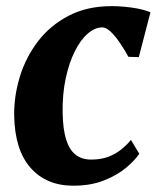

<svg xmlns="http://www.w3.org/2000/svg" viewBox="-20 -580 500 610"><path d="M213 10Q127 10 76.8 -47.2Q26.5 -104.5 25 -214.5Q24.5 -275.5 43.2 -336.8Q62 -398 100.5 -448.5Q139 -499 197.8 -529.8Q256.5 -560.5 335 -560.5Q364.5 -560.5 399.2 -555.8Q434 -551 458 -541L421 -398.5L388 -399.5Q376.5 -420.5 362 -442.2Q347.5 -464 332.5 -478.5Q317.5 -493 305 -493Q281.5 -493 258.8 -473.2Q236 -453.5 217.8 -417.2Q199.5 -381 188.8 -331Q178 -281 179 -221Q180 -168 190.5 -135.5Q201 -103 220.8 -88Q240.5 -73 269.5 -73Q300 -73 323 -81.5Q346 -90 364 -104.2Q382 -118.5 396 -135.5L422.5 -91.5Q409 -71 380.8 -47.2Q352.5 -23.5 310.5 -6.8Q268.5 10 213 10Z"/></svg>

Font: Merriweather 36pt ExtraBold
Style: Italic
Weight: 800
Italic angle: -7.8°
Version: Version 2.101